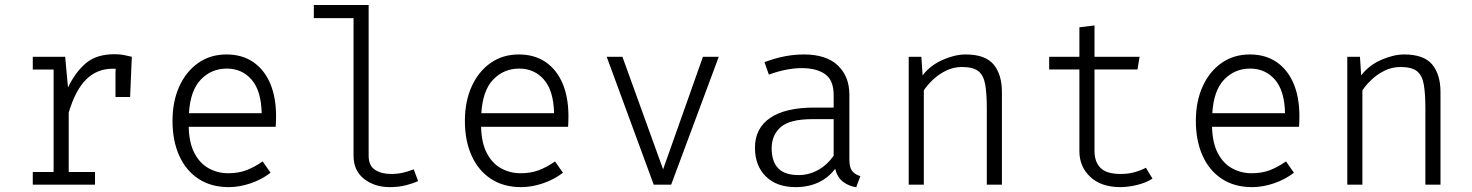

<svg xmlns="http://www.w3.org/2000/svg" viewBox="-20 -758 6040 788"><path d="M114.5 0V-52H200V-472.5H114.5V-525H247.5L259 -399Q290 -463 333.2 -499.2Q376.5 -535.5 450 -535.5Q470.5 -535.5 486.8 -532.5Q503 -529.5 521 -525L503.5 -466.5Q486 -471.5 472.8 -473.8Q459.5 -476 442.5 -476Q379 -476 334.5 -432.8Q290 -389.5 262 -296V-52H370V0ZM454 -360V-462.5L458 -525H521L514 -360Z M754.5 -237.5Q756 -171.5 778.2 -129.2Q800.5 -87 837 -67Q873.5 -47 916.5 -47Q958 -47 990.2 -59Q1022.5 -71 1058 -95.5L1090.5 -49Q1054 -21 1008.2 -5.5Q962.5 10 919 10Q846.5 10 794.8 -24Q743 -58 715.5 -119.2Q688 -180.5 688 -262Q688 -342 716 -403.5Q744 -465 793.8 -499.8Q843.5 -534.5 909.5 -534.5Q973.5 -534.5 1019 -503.5Q1064.5 -472.5 1088.8 -415.8Q1113 -359 1113 -280.5Q1113 -267 1112.5 -256.2Q1112 -245.5 1111.5 -237.5ZM911 -476.5Q847.5 -476.5 804.2 -431.5Q761 -386.5 755.5 -293.5H1054Q1052 -386 1012.5 -431.2Q973 -476.5 911 -476.5Z M1493 -737.5V-119Q1493 -78 1519.2 -61Q1545.5 -44 1585.5 -44Q1610.5 -44 1632.8 -49Q1655 -54 1678 -63L1696 -15Q1676.5 -5.5 1646.5 2.2Q1616.5 10 1579.5 10Q1517.5 10 1474.2 -23.8Q1431 -57.5 1431 -119V-683.5H1268V-737.5Z M1954.5 -237.5Q1956 -171.5 1978.2 -129.2Q2000.5 -87 2037 -67Q2073.5 -47 2116.5 -47Q2158 -47 2190.2 -59Q2222.5 -71 2258 -95.5L2290.5 -49Q2254 -21 2208.2 -5.5Q2162.5 10 2119 10Q2046.5 10 1994.8 -24Q1943 -58 1915.5 -119.2Q1888 -180.5 1888 -262Q1888 -342 1916 -403.5Q1944 -465 1993.8 -499.8Q2043.5 -534.5 2109.5 -534.5Q2173.5 -534.5 2219 -503.5Q2264.5 -472.5 2288.8 -415.8Q2313 -359 2313 -280.5Q2313 -267 2312.5 -256.2Q2312 -245.5 2311.5 -237.5ZM2111 -476.5Q2047.5 -476.5 2004.2 -431.5Q1961 -386.5 1955.5 -293.5H2254Q2252 -386 2212.5 -431.2Q2173 -476.5 2111 -476.5Z M2930 -525 2734.5 0H2663L2470 -525H2534.5L2701.5 -63L2865 -525Z M3466 -103.5Q3466 -71.5 3477 -56.8Q3488 -42 3511 -35L3494 10.5Q3464 6 3440.5 -11.5Q3417 -29 3407.5 -65Q3380 -28.5 3338.8 -9.2Q3297.5 10 3245.5 10Q3167.5 10 3123 -34Q3078.5 -78 3078.5 -151.5Q3078.5 -231.5 3140.8 -274Q3203 -316.5 3322 -316.5H3401.5V-367.5Q3401.5 -429 3366.2 -453.8Q3331 -478.5 3270 -478.5Q3243.5 -478.5 3210 -472.5Q3176.5 -466.5 3135.5 -452L3117.5 -503Q3165 -520.5 3203.8 -527.5Q3242.5 -534.5 3279 -534.5Q3371.5 -534.5 3418.8 -489.2Q3466 -444 3466 -369.5ZM3257.5 -39.5Q3300.5 -39.5 3338 -60.5Q3375.5 -81.5 3401.5 -119V-269H3314.5Q3221 -269 3184 -236.2Q3147 -203.5 3147 -149.5Q3147 -95 3174 -67.2Q3201 -39.5 3257.5 -39.5Z M3709.5 0V-525H3761.5L3766.5 -448.5Q3797.5 -489.5 3848.2 -512Q3899 -534.5 3943 -534.5Q4023.5 -534.5 4057.8 -493.5Q4092 -452.5 4092 -380V0H4030V-313.5Q4030 -373.5 4023.5 -411Q4017 -448.5 3995.5 -465.8Q3974 -483 3928 -483Q3893 -483 3862.2 -467.8Q3831.5 -452.5 3808.2 -430.2Q3785 -408 3771.5 -387V0Z M4710 -25Q4684 -8 4647 1Q4610 10 4578.5 10Q4499.5 10 4454.8 -32Q4410 -74 4410 -137.5V-473H4286V-525H4410V-646L4472 -653.5V-525H4657L4648.5 -473H4472V-139Q4472 -93.5 4496.8 -68.8Q4521.5 -44 4580 -44Q4610 -44 4635.5 -51Q4661 -58 4683 -69.5Z M4954.5 -237.5Q4956 -171.5 4978.2 -129.2Q5000.5 -87 5037 -67Q5073.5 -47 5116.5 -47Q5158 -47 5190.2 -59Q5222.5 -71 5258 -95.5L5290.5 -49Q5254 -21 5208.2 -5.5Q5162.5 10 5119 10Q5046.5 10 4994.8 -24Q4943 -58 4915.5 -119.2Q4888 -180.5 4888 -262Q4888 -342 4916 -403.5Q4944 -465 4993.8 -499.8Q5043.5 -534.5 5109.5 -534.5Q5173.5 -534.5 5219 -503.5Q5264.5 -472.5 5288.8 -415.8Q5313 -359 5313 -280.5Q5313 -267 5312.5 -256.2Q5312 -245.5 5311.5 -237.5ZM5111 -476.5Q5047.5 -476.5 5004.2 -431.5Q4961 -386.5 4955.5 -293.5H5254Q5252 -386 5212.5 -431.2Q5173 -476.5 5111 -476.5Z M5509.5 0V-525H5561.5L5566.5 -448.5Q5597.5 -489.5 5648.2 -512Q5699 -534.5 5743 -534.5Q5823.5 -534.5 5857.8 -493.5Q5892 -452.5 5892 -380V0H5830V-313.5Q5830 -373.5 5823.5 -411Q5817 -448.5 5795.5 -465.8Q5774 -483 5728 -483Q5693 -483 5662.2 -467.8Q5631.5 -452.5 5608.2 -430.2Q5585 -408 5571.5 -387V0Z"/></svg>

Font: Fira Code Light Light
Style: Regular
Weight: 300
Monospace: yes
Version: Version 5.002